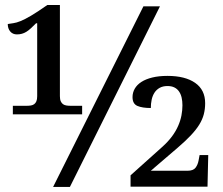

<svg xmlns="http://www.w3.org/2000/svg" viewBox="-20 -739 880 759"><path d="M122.6 -647Q110.8 -635.3 101.6 -626.7Q92.3 -618.2 83.7 -613Q75.2 -607.9 66.4 -605.5Q57.6 -603 46.9 -603Q30.3 -603 20.5 -614.5Q10.7 -626 10.7 -644Q22.5 -646 33.4 -647.5Q44.4 -648.9 61 -655.5Q77.6 -662.1 102.5 -676.8Q127.4 -691.4 167 -719.2H216.8V-358.9Q216.8 -346.2 220.2 -338.6Q223.6 -331.1 229.2 -327.1Q234.9 -323.2 242.4 -322Q250 -320.8 258.8 -320.8H304.7V-287.1H30.8V-320.8H85.9Q94.7 -320.8 102.1 -322Q109.4 -323.2 115 -327.1Q120.6 -331.1 123.8 -338.6Q127 -346.2 127 -358.9V-647ZM256.3 0H189.9L546.9 -713.9H612.3ZM791 -331.1Q791 -307.6 785.6 -287.1Q780.3 -266.6 767.6 -246.1Q754.9 -225.6 734.1 -203.6Q713.4 -181.6 682.1 -154.8L576.2 -64H721.2Q744.1 -64 753.2 -76.2Q762.2 -88.4 765.1 -105L769 -126H803.2L800.3 -1H496.1V-45.9L623 -159.7Q645 -179.7 660.2 -200.2Q675.3 -220.7 684.3 -241.5Q693.4 -262.2 697.3 -282.7Q701.2 -303.2 701.2 -322.8Q701.2 -339.4 698 -353.3Q694.8 -367.2 687.7 -377.4Q680.7 -387.7 669.4 -393.3Q658.2 -398.9 642.1 -398.9Q624 -398.9 611.3 -391.8Q598.6 -384.8 590.8 -372.8Q583 -360.8 579.6 -345Q576.2 -329.1 576.2 -312Q542.5 -312 523.2 -320.3Q503.9 -328.6 503.9 -355Q503.9 -373 512.7 -388.4Q521.5 -403.8 538.8 -415Q556.2 -426.3 582 -432.6Q607.9 -439 642.1 -439Q711.9 -439 751.5 -411.4Q791 -383.8 791 -331.1Z"/></svg>

Font: Noto Serif
Style: Regular
Weight: 400
Designer: Monotype Design team
Foundry: Monotype Imaging Inc.
Version: Version 1.02